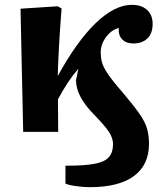

<svg xmlns="http://www.w3.org/2000/svg" viewBox="-20 -546 690 795"><path d="M352 229Q325 229 293.5 224.5Q262 220 251 214V140H260Q332 140 373 132Q414 124 431 104.5Q448 85 448 51Q448 26 431 0Q414 -26 367 -74Q295 -148 295 -212Q295 -218 293.5 -211.5Q292 -205 291.5 -201.5Q291 -198 294 -212Q296 -219 298.5 -230.5Q301 -242 304 -261Q280 -233 260 -202.5Q240 -172 220 -135L221 0H76L65 -510L219 -520L235 -511Q228 -423 224.5 -358.5Q221 -294 219 -231Q298 -375 376.5 -450.5Q455 -526 526 -526Q566 -526 589 -505Q612 -484 612 -447Q612 -408 590.5 -387Q569 -366 532 -366Q502 -366 485.5 -383.5Q469 -401 472 -430Q442 -423 419.5 -393Q397 -363 397 -330Q397 -309 402 -289Q407 -269 426.5 -240Q446 -211 488 -163Q532 -111 556 -77Q580 -43 588.5 -14.5Q597 14 597 49Q597 137 534.5 183Q472 229 352 229ZM294 -212 293 -208Q294 -210 294 -212Z"/></svg>

Font: Literata 12pt
Style: Bold
Weight: 700
Designer: Latin by Veronika Burian and Jose Scaglione. Greek by Irene Vlachou. Cyrillic by Vera Evstafieva.
Foundry: TypeTogether
Version: Version 3.002